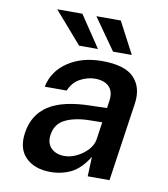

<svg xmlns="http://www.w3.org/2000/svg" viewBox="-82 -792 761 872"><g transform="rotate(10 298.0 -356.5)"><path d="M208.5 10Q136 10 95 -30.2Q54 -70.5 64.5 -144Q76.5 -229.5 142.8 -273Q209 -316.5 339.5 -318.5L412 -320.5L417 -355.5Q423 -397.5 401 -420Q379 -442.5 335 -442.5Q300 -442 266.8 -423.8Q233.5 -405.5 218 -367H116.5Q132 -441 196.8 -484Q261.5 -527 353.5 -527Q459.5 -527 501.8 -482Q544 -437 533 -362.5L480 0H379.5L383 -90.5Q347 -32.5 303.8 -11.2Q260.5 10 208.5 10ZM259 -72.5Q287.5 -72.5 316.2 -86.8Q345 -101 365.5 -123.5Q386 -146 390 -171.5L402 -253L342.5 -252Q276.5 -251 232.2 -229.5Q188 -208 180.5 -156.5Q175 -117 197.5 -94.8Q220 -72.5 259 -72.5ZM404.5 -723 481 -577.5H394.5L292 -723ZM227.5 -723 325 -577.5H238L111.5 -723Z"/></g></svg>

Font: Public Sans SemiBold
Style: Italic
Weight: 600
Italic angle: -8°
Designer: The Public Sans project authors (U.S. Web Design System). Libre Franklin designed by Pablo Impallari and Rodrigo Fuenzal
Version: Version 1.007; ttfautohint (v1.8.1) -l 8 -r 50 -G 200 -x 14 